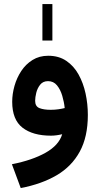

<svg xmlns="http://www.w3.org/2000/svg" viewBox="-20 -683 504 968"><path d="M193.8 -478.5V-662.6H244.1V-478.5ZM422.9 -103.5Q422.9 6.8 382.1 81.5Q341.3 156.2 265.4 200.7Q189.5 245.1 84.5 265.1L40 145Q142.1 125 209.5 87.2Q276.9 49.3 293.5 -6.3Q262.7 1 236.8 1Q145.5 1 93.5 -39.3Q41.5 -79.6 41.5 -169.9Q41.5 -209 53 -249.8Q64.5 -290.5 87.2 -325Q109.9 -359.4 144 -380.6Q178.2 -401.9 223.1 -401.9Q276.4 -401.9 314.2 -376.2Q352.1 -350.6 376 -307.6Q399.9 -264.6 411.4 -211.7Q422.9 -158.7 422.9 -103.5ZM235.8 -129.4Q256.3 -129.4 274.7 -132.1Q293 -134.8 306.2 -138.2Q303.2 -168.5 293.9 -200Q284.7 -231.4 267.3 -252.7Q250 -273.9 222.2 -273.9Q196.8 -273.9 182.6 -256.1Q168.5 -238.3 162.8 -215.1Q157.2 -191.9 157.2 -174.8Q157.2 -146.5 179 -137.9Q200.7 -129.4 235.8 -129.4Z"/></svg>

Font: Vazirmatn FD
Style: Bold
Weight: 700
Designer: Saber Rastikerdar
Foundry: Saber Rastikerdar
Version: Version 33.001